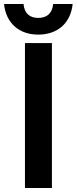

<svg xmlns="http://www.w3.org/2000/svg" viewBox="-62 -934 381 954"><path d="M62 0H196V-720H62ZM128 -762C223 -762 289 -818 299 -914H202C198 -867 170 -845 128 -845C86 -845 59 -867 55 -914H-42C-32 -818 34 -762 128 -762Z"/></svg>

Font: Aspekta 600
Style: Regular
Weight: 600
Designer: Ivo Dolenc
Version: Version 2.100